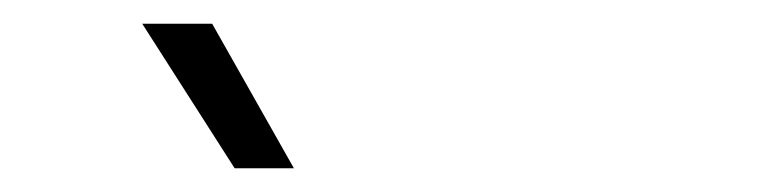

<svg xmlns="http://www.w3.org/2000/svg" viewBox="-20 -749 640 162"><path d="M228 -607 159 -729H100L178 -607Z"/></svg>

Font: Chess Sans
Style: Regular
Weight: 400
Designer: Wolf Bōese
Foundry: Wolf Bōese
Version: Version 7.223;Glyphs 3.3 (3306)